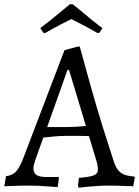

<svg xmlns="http://www.w3.org/2000/svg" viewBox="-38 -866 649 896"><path d="M493 -113Q499 -94 506.5 -81.5Q514 -69 525 -60.5Q536 -52 551.5 -48Q567 -44 589 -42L591 -38L584 3Q563 3 544 2Q527 1 509 0.5Q491 0 478 0Q449 0 422.5 1.5Q396 3 375 5Q350 8 329 10L326 3L330 -36Q382 -40 400.5 -48Q419 -56 419 -74Q419 -93 410 -122L377 -231Q368 -231 354.5 -231.5Q341 -232 326.5 -232Q312 -232 297.5 -232Q283 -232 273 -232Q244 -232 212.5 -229Q181 -226 164 -224L127 -120Q118 -93 118 -81Q118 -59 132 -49.5Q146 -40 178 -40H235L237 -36L231 7Q209 6 186 4Q166 2 141.5 1Q117 0 92 0Q74 0 54.5 0.5Q35 1 19 2Q0 3 -18 3L-10 -44Q18 -47 34.5 -63Q51 -79 68 -121L263 -632L326 -649H334Q359 -558 385 -465Q396 -425 409 -381Q422 -337 436 -291.5Q450 -246 464.5 -200.5Q479 -155 493 -113ZM182 -273H270Q290 -273 318 -274.5Q346 -276 363 -278L284 -540H277ZM150 -735Q174 -753 198.5 -772.5Q223 -792 243 -809Q266 -828 288 -846H302Q324 -828 347 -809Q367 -792 391 -772.5Q415 -753 440 -735L426 -713L417 -712Q382 -732 348.5 -749.5Q315 -767 295 -777Q274 -767 241.5 -750Q209 -733 173 -712L164 -713Z"/></svg>

Font: Alegreya
Style: Regular
Weight: 400
Designer: Juan Pablo del Peral
Foundry: Juan Pablo del Peral
Version: Version 1.003